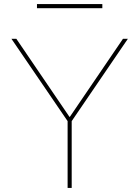

<svg xmlns="http://www.w3.org/2000/svg" viewBox="-20 -920 682 940"><path d="M161 -880V-900H481V-880ZM320 -348H322L582 -730H606L331 -327V0H311V-327L36 -730H60Z"/></svg>

Font: M PLUS 1p Thin
Style: Regular
Weight: 250
Version: Version 1.062